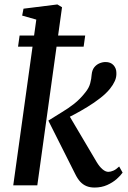

<svg xmlns="http://www.w3.org/2000/svg" viewBox="-20 -832 576 862"><path d="M39.5 0 143 -744 79.5 -762 85.5 -793 237.5 -812 258.5 -799.5 147.5 0ZM404.5 10Q384 10 368.2 3.5Q352.5 -3 340.2 -16.2Q328 -29.5 317.5 -51L197 -290.5Q228 -310.5 257 -327.8Q286 -345 312.8 -366Q339.5 -387 363 -417Q379.5 -437 385 -458Q390.5 -479 391.5 -497Q393.5 -517.5 403.2 -529.8Q413 -542 426.8 -547.8Q440.5 -553.5 454 -553.5Q477 -553.5 489.8 -539.2Q502.5 -525 502.5 -505Q503.5 -486 495.5 -468.2Q487.5 -450.5 474.5 -434.5Q457.5 -413 430.2 -391.8Q403 -370.5 372.2 -351.8Q341.5 -333 313 -318Q284.5 -303 264.5 -293L281.5 -328.5L414 -104.5Q427 -83 440.5 -71.8Q454 -60.5 466.5 -60.5Q476.5 -60.5 488.8 -65.8Q501 -71 515 -84.5L530.5 -57Q521.5 -44 503.8 -28.2Q486 -12.5 460.8 -1.2Q435.5 10 404.5 10ZM68 -672.5H362.5L355.5 -622.5H61Z"/></svg>

Font: Merriweather 48pt Medium
Style: Italic
Weight: 500
Italic angle: -7.8°
Version: Version 2.101